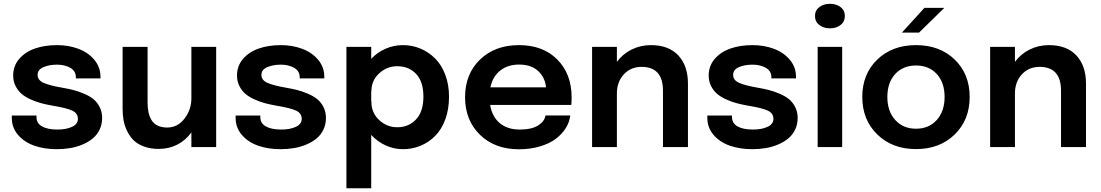

<svg xmlns="http://www.w3.org/2000/svg" viewBox="-20 -779 5832 1017"><path d="M280.3 11.2Q215.3 11.2 162.4 -7.1Q109.4 -25.4 75.9 -64Q42.5 -102.5 42.5 -155.3V-167H173.3V-158.2Q173.3 -126 202.6 -109.4Q231.9 -92.8 284.7 -92.8Q330.6 -92.8 361.6 -107.2Q392.6 -121.6 392.6 -149.4Q392.6 -179.2 362.8 -193.1Q333 -207 258.8 -219.2Q225.6 -225.1 198 -232.4Q170.4 -239.7 141.8 -252.7Q113.3 -265.6 94 -282.2Q74.7 -298.8 62.3 -323.7Q49.8 -348.6 49.8 -378.9Q49.8 -429.7 81.5 -466.8Q113.3 -503.9 165 -522Q216.8 -540 281.7 -540Q343.3 -540 395.3 -520.5Q447.3 -501 479.7 -462.2Q512.2 -423.3 512.2 -372.1V-363.8H381.8V-370.6Q381.8 -402.8 352.5 -419.7Q323.2 -436.5 281.7 -436.5Q240.7 -436.5 210 -423.3Q179.2 -410.2 179.2 -382.3Q179.2 -354.5 210.7 -340.3Q242.2 -326.2 309.6 -314.5Q343.3 -308.6 369.1 -302Q395 -295.4 425 -282.7Q455.1 -270 474.9 -253.9Q494.6 -237.8 507.8 -212.2Q521 -186.5 521 -154.3Q521 -120.6 507.6 -92.5Q494.1 -64.5 471.4 -45.7Q448.7 -26.9 417.7 -13.7Q386.7 -0.5 352.3 5.4Q317.9 11.2 280.3 11.2Z M820.3 9.8Q776.9 9.8 742.7 -2.9Q708.5 -15.6 687.7 -36.1Q667 -56.6 653.3 -85Q639.6 -113.3 634.5 -142.1Q629.4 -170.9 629.4 -202.6V-530.8H761.7V-236.3Q761.7 -207.5 766.4 -185.1Q771 -162.6 782.2 -143.6Q793.5 -124.5 814.5 -114Q835.4 -103.5 865.2 -103.5Q921.4 -103.5 957.5 -151.1Q993.7 -198.7 993.7 -257.3V-530.8H1125V0H993.7V-77.6Q964.4 -36.6 919.9 -13.4Q875.5 9.8 820.3 9.8Z M1465.8 11.2Q1400.9 11.2 1347.9 -7.1Q1294.9 -25.4 1261.5 -64Q1228 -102.5 1228 -155.3V-167H1358.9V-158.2Q1358.9 -126 1388.2 -109.4Q1417.5 -92.8 1470.2 -92.8Q1516.1 -92.8 1547.1 -107.2Q1578.1 -121.6 1578.1 -149.4Q1578.1 -179.2 1548.3 -193.1Q1518.6 -207 1444.3 -219.2Q1411.1 -225.1 1383.5 -232.4Q1356 -239.7 1327.4 -252.7Q1298.8 -265.6 1279.5 -282.2Q1260.3 -298.8 1247.8 -323.7Q1235.4 -348.6 1235.4 -378.9Q1235.4 -429.7 1267.1 -466.8Q1298.8 -503.9 1350.6 -522Q1402.3 -540 1467.3 -540Q1528.8 -540 1580.8 -520.5Q1632.8 -501 1665.3 -462.2Q1697.8 -423.3 1697.8 -372.1V-363.8H1567.4V-370.6Q1567.4 -402.8 1538.1 -419.7Q1508.8 -436.5 1467.3 -436.5Q1426.3 -436.5 1395.5 -423.3Q1364.7 -410.2 1364.7 -382.3Q1364.7 -354.5 1396.2 -340.3Q1427.7 -326.2 1495.1 -314.5Q1528.8 -308.6 1554.7 -302Q1580.6 -295.4 1610.6 -282.7Q1640.6 -270 1660.4 -253.9Q1680.2 -237.8 1693.4 -212.2Q1706.5 -186.5 1706.5 -154.3Q1706.5 -120.6 1693.1 -92.5Q1679.7 -64.5 1657 -45.7Q1634.3 -26.9 1603.3 -13.7Q1572.3 -0.5 1537.8 5.4Q1503.4 11.2 1465.8 11.2Z M1814.9 218.3V-530.8H1946.3V-467.3Q1978.5 -502 2022.5 -521Q2066.4 -540 2114.3 -540Q2163.1 -540 2206.8 -521.7Q2250.5 -503.4 2284.4 -469.7Q2318.4 -436 2338.4 -383.5Q2358.4 -331.1 2358.4 -267.1Q2358.4 -200.7 2338.9 -147.2Q2319.3 -93.8 2285.6 -59.6Q2252 -25.4 2208 -7.1Q2164.1 11.2 2114.3 11.2Q2066.4 11.2 2022.7 -8.8Q1979 -28.8 1946.3 -64.5V218.3ZM1947.3 -238.8Q1947.3 -181.6 1988.3 -143.3Q2029.3 -105 2084 -105Q2145 -105 2183.8 -146.5Q2222.7 -188 2222.7 -267.1Q2222.7 -346.7 2184.1 -387.5Q2145.5 -428.2 2084 -428.2Q2029.8 -428.2 1988.5 -390.6Q1947.3 -353 1947.3 -295.9H1946.3V-244.1H1947.3Z M3000.5 -167.5Q2997.1 -133.8 2977.8 -102.1Q2958.5 -70.3 2925.3 -44.7Q2892.1 -19 2840.8 -3.7Q2789.6 11.7 2728.5 11.7Q2601.1 11.7 2522.2 -65.2Q2443.4 -142.1 2443.4 -264.2Q2443.4 -387.2 2522.7 -463.6Q2602.1 -540 2728.5 -540Q2856.4 -540 2932.1 -463.6Q3007.8 -387.2 3007.8 -263.2Q3007.8 -236.8 3005.9 -223.1H2576.2Q2586.4 -161.1 2627 -127Q2667.5 -92.8 2732.9 -92.8Q2797.4 -92.8 2831.5 -115.2Q2865.7 -137.7 2869.1 -167.5ZM2730 -437Q2669.9 -437 2629.9 -405.5Q2589.8 -374 2577.6 -316.4H2872.1Q2867.7 -367.7 2831.1 -402.3Q2794.4 -437 2730 -437Z M3116.2 0V-530.8H3247.6V-451.2Q3278.3 -493.2 3325.4 -516.6Q3372.6 -540 3427.7 -540Q3522 -540 3573 -485.4Q3624 -430.7 3624 -335.9V0H3491.7V-298.3Q3491.7 -424.8 3378.4 -424.8Q3320.8 -424.8 3284.2 -385Q3247.6 -345.2 3247.6 -283.7V0Z M3964.4 11.2Q3899.4 11.2 3846.4 -7.1Q3793.5 -25.4 3760 -64Q3726.6 -102.5 3726.6 -155.3V-167H3857.4V-158.2Q3857.4 -126 3886.7 -109.4Q3916 -92.8 3968.8 -92.8Q4014.6 -92.8 4045.7 -107.2Q4076.7 -121.6 4076.7 -149.4Q4076.7 -179.2 4046.9 -193.1Q4017.1 -207 3942.9 -219.2Q3909.7 -225.1 3882.1 -232.4Q3854.5 -239.7 3825.9 -252.7Q3797.4 -265.6 3778.1 -282.2Q3758.8 -298.8 3746.3 -323.7Q3733.9 -348.6 3733.9 -378.9Q3733.9 -429.7 3765.6 -466.8Q3797.4 -503.9 3849.1 -522Q3900.9 -540 3965.8 -540Q4027.3 -540 4079.3 -520.5Q4131.3 -501 4163.8 -462.2Q4196.3 -423.3 4196.3 -372.1V-363.8H4065.9V-370.6Q4065.9 -402.8 4036.6 -419.7Q4007.3 -436.5 3965.8 -436.5Q3924.8 -436.5 3894 -423.3Q3863.3 -410.2 3863.3 -382.3Q3863.3 -354.5 3894.8 -340.3Q3926.3 -326.2 3993.7 -314.5Q4027.3 -308.6 4053.2 -302Q4079.1 -295.4 4109.1 -282.7Q4139.2 -270 4158.9 -253.9Q4178.7 -237.8 4191.9 -212.2Q4205.1 -186.5 4205.1 -154.3Q4205.1 -120.6 4191.7 -92.5Q4178.2 -64.5 4155.5 -45.7Q4132.8 -26.9 4101.8 -13.7Q4070.8 -0.5 4036.4 5.4Q4002 11.2 3964.4 11.2Z M4376.5 -628.9Q4342.8 -628.9 4319.8 -646.5Q4296.9 -664.1 4296.9 -694.3Q4296.9 -724.1 4319.8 -741.5Q4342.8 -758.8 4376.5 -758.8Q4409.7 -758.8 4432.4 -741.5Q4455.1 -724.1 4455.1 -694.3Q4455.1 -664.1 4432.4 -646.5Q4409.7 -628.9 4376.5 -628.9ZM4311 0V-530.8H4440.9V0Z M4757.3 -606.4 4876.5 -737.3H4981.9L4848.1 -606.4ZM4547.4 -265.6Q4547.4 -386.7 4626.7 -463.4Q4706.1 -540 4832 -540Q4958 -540 5037.1 -463.4Q5116.2 -386.7 5116.2 -265.6Q5116.2 -144 5036.9 -66.7Q4957.5 10.7 4832 10.7Q4706.5 10.7 4627 -66.7Q4547.4 -144 4547.4 -265.6ZM4722.2 -143.3Q4764.2 -97.2 4832 -97.2Q4899.9 -97.2 4941.7 -143.3Q4983.4 -189.5 4983.4 -265.6Q4983.4 -341.8 4941.9 -387Q4900.4 -432.1 4832 -432.1Q4763.7 -432.1 4721.9 -387Q4680.2 -341.8 4680.2 -265.6Q4680.2 -189.5 4722.2 -143.3Z M5224.6 0V-530.8H5356V-451.2Q5386.7 -493.2 5433.8 -516.6Q5481 -540 5536.1 -540Q5630.4 -540 5681.4 -485.4Q5732.4 -430.7 5732.4 -335.9V0H5600.1V-298.3Q5600.1 -424.8 5486.8 -424.8Q5429.2 -424.8 5392.6 -385Q5356 -345.2 5356 -283.7V0Z"/></svg>

Font: Epilogue SemiBold
Style: Regular
Weight: 600
Designer: Tyler Finck
Foundry: Etcetera Type Co
Version: Version 2.112